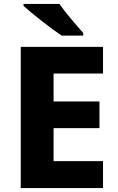

<svg xmlns="http://www.w3.org/2000/svg" viewBox="-20 -951 596 971"><path d="M501 0H85V-714H501V-579H251V-438H483V-303H251V-136H501ZM281 -931H99V-921Q130 -893 191 -845Q252 -797 292 -771H401V-784Q376 -812 340 -854.5Q304 -897 281 -931Z"/></svg>

Font: Noto Sans UI Extra
Style: Regular
Weight: 800
Designer: Monotype Design Team
Foundry: Monotype Imaging Inc.
Version: Version 1.901